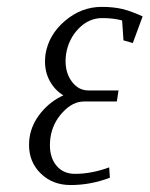

<svg xmlns="http://www.w3.org/2000/svg" viewBox="-20 -532 430 552"><path d="M63.5 -115.2Q63.5 -125 64.9 -136.2Q70.8 -175.3 97.7 -208Q124.5 -240.7 162.1 -257.8Q137.2 -273.4 123.3 -298.8Q109.4 -324.2 109.4 -355Q109.4 -365.2 110.8 -376Q120.1 -432.6 167.2 -472.4Q214.4 -512.2 272 -512.2Q306.6 -512.2 331.8 -506.1Q356.9 -500 390.1 -484.9L361.8 -408.2L335 -416L331.1 -473.1Q307.1 -480 273.9 -480Q235.4 -480 206.1 -450Q176.8 -419.9 169.9 -376Q168.5 -365.7 168.5 -356.4Q168.5 -320.8 187.3 -296.4Q206.1 -272 233.9 -272H320.8L315.9 -240.2H221.2Q189 -240.2 160.2 -209.2Q131.3 -178.2 125 -136.2Q123.5 -125 123.5 -114.7Q123.5 -78.1 142.8 -55.2Q162.1 -32.2 195.8 -32.2Q243.2 -32.2 293.9 -50.8L295.9 -21Q240.2 0 183.1 0Q131.3 0 97.4 -33Q63.5 -65.9 63.5 -115.2Z"/></svg>

Font: Gawaa
Style: Italic
Weight: 400
Designer: T. Christopher White
Version: Version 1.0